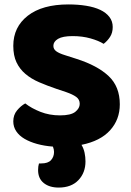

<svg xmlns="http://www.w3.org/2000/svg" viewBox="-20 -645 591 867"><path d="M251 -124Q300 -124 320 -140Q340 -156 340 -176Q340 -196 324 -207.5Q308 -219 279 -229L237 -243Q193 -258 157 -273.5Q121 -289 95 -311Q69 -333 54.5 -363.5Q40 -394 40 -438Q40 -523 105.5 -574Q171 -625 289 -625Q332 -625 369 -619Q406 -613 432.5 -600.5Q459 -588 474 -568.5Q489 -549 489 -523Q489 -497 477 -478.5Q465 -460 448 -447Q426 -461 389 -471.5Q352 -482 308 -482Q263 -482 242 -469.5Q221 -457 221 -438Q221 -423 234 -413.5Q247 -404 273 -396L326 -379Q420 -349 470.5 -301.5Q521 -254 521 -174Q521 -105 477 -56.5Q433 -8 348 9Q358 26 362 45Q366 64 366 84Q366 135 334 168.5Q302 202 245 202Q203 202 177.5 181.5Q152 161 152 123Q152 106 156 93H166Q197 93 210.5 78Q224 63 224 41Q224 30 219 17Q180 14 147.5 5Q115 -4 91 -18Q67 -32 53.5 -52Q40 -72 40 -97Q40 -126 57 -146.5Q74 -167 94 -178Q122 -156 162.5 -140Q203 -124 251 -124Z"/></svg>

Font: Baloo Paaji 2 ExtraBold
Style: Regular
Weight: 800
Designer: Shuchita Grover, Noopur Datye and Ek Type
Foundry: Ek Type
Version: Version 1.640;hotconv 1.0.111;makeotfexe 2.5.65597; ttfautoh